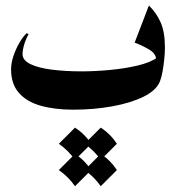

<svg xmlns="http://www.w3.org/2000/svg" viewBox="-20 -384 628 685"><path d="M82 -262.2Q71.3 -242.7 65.9 -223.9Q60.5 -205.1 60.5 -190.9Q60.5 -168.9 88.6 -155.3Q116.7 -141.6 164.8 -135.5Q212.9 -129.4 272 -129.4Q317.4 -129.4 370.8 -134.3Q424.3 -139.2 470.7 -150.1Q517.1 -161.1 541.5 -179.2L537.1 -170.9Q537.1 -192.4 512 -207.3Q486.8 -222.2 460.4 -231.9L511.2 -364.3Q538.1 -338.4 553.2 -304Q568.4 -269.5 568.4 -213.9Q568.4 -197.3 566.2 -174.6Q564 -151.9 560.1 -129.9Q556.2 -107.9 550.8 -94.2Q538.1 -61.5 491.7 -38.8Q445.3 -16.1 379.2 -4.4Q313 7.3 240.7 7.3Q175.3 7.3 125.2 -6.8Q75.2 -21 47.4 -52.7Q19.5 -84.5 19.5 -136.7Q19.5 -158.7 27.8 -183.6Q36.1 -208.5 48.8 -230.7Q61.5 -252.9 75.2 -265.6ZM247.6 71.3Q282.7 94.2 305.2 128.9L247.6 186.5Q224.6 153.3 189.9 128.9ZM339.4 71.3Q374.5 94.2 397 128.9L339.4 186.5Q316.4 153.3 281.7 128.9ZM247.6 165Q282.7 188 305.2 222.7L247.6 280.3Q224.6 247.1 189.9 222.7ZM339.4 165Q374.5 188 397 222.7L339.4 280.3Q316.4 247.1 281.7 222.7Z"/></svg>

Font: Lateef ExtraBold
Style: Regular
Weight: 800
Designer: SIL International
Foundry: SIL International
Version: Version 4.200